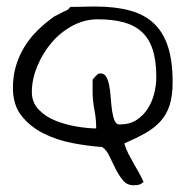

<svg xmlns="http://www.w3.org/2000/svg" viewBox="-20 -420 544 574"><path d="M285.2 19.5Q243.2 16.6 196.8 7.8Q150.4 -1 110.4 -21Q70.3 -41 44.4 -73.7Q18.6 -106.4 18.6 -157.2Q18.6 -191.4 27.3 -221.7Q36.1 -252 52.7 -279.3Q69.3 -306.6 92.3 -329.1Q115.2 -351.6 142.6 -371.1Q144.5 -372.1 149.9 -374.5Q155.3 -377 162.1 -380.9Q168.9 -384.8 173.8 -386.7L180.7 -389.6Q182.6 -390.6 186 -394.5Q189.5 -398.4 190.4 -399.4H205.1Q216.8 -399.4 228.5 -399.9Q240.2 -400.4 252 -400.4H266.6Q324.2 -400.4 367.7 -388.7Q411.1 -377 439.5 -350.6Q467.8 -324.2 481.9 -281.2Q496.1 -238.3 496.1 -174.8Q496.1 -133.8 487.3 -106Q478.5 -78.1 460 -57.6Q441.4 -37.1 414.6 -22Q387.7 -6.8 351.6 8.8Q356.4 25.4 363.8 39.6Q371.1 53.7 378.9 67.4Q386.7 81.1 394.5 94.7Q402.3 108.4 409.2 124Q401.4 130.9 395 132.3Q388.7 133.8 378.9 133.8Q359.4 133.8 347.2 118.7Q335 103.5 325.2 84Q315.4 64.5 306.6 45.9Q297.9 27.3 285.2 19.5ZM75.2 -145.5Q75.2 -113.3 96.2 -91.8Q117.2 -70.3 147.5 -58.6Q177.7 -46.9 210.4 -41.5Q243.2 -36.1 267.6 -36.1Q267.6 -64.5 262.2 -91.8Q256.8 -119.1 256.8 -147.5V-153.3Q256.8 -158.2 256.8 -164.1Q256.8 -169.9 256.8 -173.8V-180.7Q256.8 -182.6 259.8 -185.5Q262.7 -188.5 265.6 -191.9Q268.6 -195.3 271 -197.3Q273.4 -199.2 275.4 -200.2Q290 -202.1 296.4 -192.4Q302.7 -182.6 306.2 -166Q309.6 -149.4 311 -128.4Q312.5 -107.4 314.9 -89.8Q317.4 -72.3 322.3 -60.1Q327.1 -47.9 336.9 -47.9Q367.2 -47.9 387.7 -61Q408.2 -74.2 421.4 -94.7Q434.6 -115.2 440.9 -140.1Q447.3 -165 447.3 -190.4Q447.3 -238.3 436.5 -271.5Q425.8 -304.7 403.8 -324.7Q381.8 -344.7 349.1 -353.5Q316.4 -362.3 272.5 -362.3Q232.4 -362.3 196.3 -342.8Q160.2 -323.2 133.8 -292Q107.4 -260.7 91.3 -221.7Q75.2 -182.6 75.2 -145.5Z"/></svg>

Font: Swanky and Moo Moo
Style: Regular
Weight: 400
Designer: Kimberly Geswein
Foundry: Kimberly Geswein
Version: Version 1.002 2001